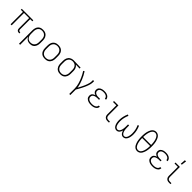

<svg xmlns="http://www.w3.org/2000/svg" viewBox="576 -2916 5298 5298"><g transform="rotate(45 3225.0 -266.5)"><path d="M494 8Q475 8 457 3Q439 -2 425.5 -14.5Q412 -27 406 -45Q400 -63 400 -82V-482H200V0H158V-482H75V-520H525V-482H442V-82Q442 -71 445.5 -61Q449 -51 456 -44Q463 -37 473 -33.5Q483 -30 494 -30H508V8Z M702 215V-310Q702 -338 706.5 -366Q711 -394 722 -419.5Q733 -445 751 -466.5Q769 -488 793 -502.5Q817 -517 845 -522.5Q873 -528 901 -528Q929 -528 957 -522.5Q985 -517 1010 -503Q1035 -489 1054 -467.5Q1073 -446 1085 -420.5Q1097 -395 1101.5 -366.5Q1106 -338 1106 -310V-210Q1106 -183 1102 -155.5Q1098 -128 1087.5 -102.5Q1077 -77 1060 -55Q1043 -33 1019.5 -18.5Q996 -4 969 2Q942 8 914 8Q887 8 859.5 1.5Q832 -5 809.5 -20Q787 -35 770.5 -57.5Q754 -80 745 -106V215ZM901 -30Q924 -30 946.5 -35Q969 -40 989 -52Q1009 -64 1023.5 -81.5Q1038 -99 1047 -120Q1056 -141 1059.5 -164Q1063 -187 1063 -210V-310Q1063 -333 1059.5 -356Q1056 -379 1047.5 -400Q1039 -421 1024 -438.5Q1009 -456 989 -468Q969 -480 946.5 -485Q924 -490 901 -490Q878 -490 856 -485Q834 -480 815 -468Q796 -456 782 -437.5Q768 -419 759.5 -398Q751 -377 748 -355Q745 -333 745 -310V-210Q745 -187 748 -165Q751 -143 759.5 -122Q768 -101 782 -83Q796 -65 815 -52.5Q834 -40 856 -35Q878 -30 901 -30Z M1500 8Q1472 8 1443.5 2.5Q1415 -3 1390 -16.5Q1365 -30 1346 -51.5Q1327 -73 1315 -99Q1303 -125 1298.5 -153.5Q1294 -182 1294 -210V-310Q1294 -338 1298.5 -366.5Q1303 -395 1315 -421Q1327 -447 1346 -468.5Q1365 -490 1390 -503.5Q1415 -517 1443.5 -522.5Q1472 -528 1500 -528Q1528 -528 1556.5 -522.5Q1585 -517 1610 -503.5Q1635 -490 1654 -468.5Q1673 -447 1685 -421Q1697 -395 1701.5 -366.5Q1706 -338 1706 -310V-210Q1706 -182 1701.5 -153.5Q1697 -125 1685 -99Q1673 -73 1654 -51.5Q1635 -30 1610 -16.5Q1585 -3 1556.5 2.5Q1528 8 1500 8ZM1500 -30Q1523 -30 1546 -35Q1569 -40 1588.5 -51.5Q1608 -63 1623 -81Q1638 -99 1647 -120Q1656 -141 1659.5 -164Q1663 -187 1663 -210V-310Q1663 -333 1659.5 -356Q1656 -379 1647 -400Q1638 -421 1623 -439Q1608 -457 1588.5 -468.5Q1569 -480 1546 -485Q1523 -490 1500 -490Q1477 -490 1454 -485Q1431 -480 1411.5 -468.5Q1392 -457 1377 -439Q1362 -421 1353 -400Q1344 -379 1340.5 -356Q1337 -333 1337 -310V-210Q1337 -187 1340.5 -164Q1344 -141 1353 -120Q1362 -99 1377 -81Q1392 -63 1411.5 -51.5Q1431 -40 1454 -35Q1477 -30 1500 -30Z M2099 8Q2071 8 2043 2.5Q2015 -3 1990 -17Q1965 -31 1946 -52.5Q1927 -74 1915 -99.5Q1903 -125 1898.5 -153.5Q1894 -182 1894 -210V-310Q1894 -337 1898 -364Q1902 -391 1913 -416.5Q1924 -442 1941.5 -463Q1959 -484 1982.5 -498.5Q2006 -513 2032.5 -520.5Q2059 -528 2086 -528H2100L2370 -520V-482L2220 -486Q2240 -472 2255.5 -452Q2271 -432 2281 -408.5Q2291 -385 2294.5 -360Q2298 -335 2298 -310V-210Q2298 -182 2293.5 -154Q2289 -126 2278 -100.5Q2267 -75 2249 -53.5Q2231 -32 2207 -17.5Q2183 -3 2155 2.5Q2127 8 2099 8ZM2099 -30Q2122 -30 2144 -35Q2166 -40 2185 -52Q2204 -64 2218 -82.5Q2232 -101 2240.5 -122Q2249 -143 2252 -165Q2255 -187 2255 -210V-310Q2255 -331 2252.5 -352.5Q2250 -374 2242.5 -394Q2235 -414 2222.5 -432Q2210 -450 2193 -462.5Q2176 -475 2155.5 -481.5Q2135 -488 2113 -489L2100 -490H2089Q2067 -490 2045.5 -483.5Q2024 -477 2005.5 -465Q1987 -453 1973.5 -435Q1960 -417 1951.5 -396.5Q1943 -376 1940 -354Q1937 -332 1937 -310V-210Q1937 -187 1940.5 -164Q1944 -141 1952.5 -120Q1961 -99 1976 -81.5Q1991 -64 2011 -52Q2031 -40 2053.5 -35Q2076 -30 2099 -30Z M2663 215V0Q2663 -45 2655 -90Q2647 -135 2635 -178.5Q2623 -222 2606.5 -264.5Q2590 -307 2571 -348Q2552 -389 2530.5 -429Q2509 -469 2484 -507L2519 -528Q2554 -476 2582.5 -420.5Q2611 -365 2634.5 -307.5Q2658 -250 2675.5 -190Q2693 -130 2702 -69Q2719 -100 2736 -132Q2753 -164 2768.5 -196Q2784 -228 2798.5 -261Q2813 -294 2825 -328Q2837 -362 2846 -397Q2855 -432 2855 -468V-520H2898V-468Q2898 -436 2890.5 -405Q2883 -374 2873 -343.5Q2863 -313 2851 -283.5Q2839 -254 2825.5 -225Q2812 -196 2797.5 -167.5Q2783 -139 2768 -111Q2753 -83 2737.5 -55Q2722 -27 2705 0V215Z M3297 8Q3273 8 3248.5 5.5Q3224 3 3201 -4Q3178 -11 3156.5 -23Q3135 -35 3118.5 -53Q3102 -71 3094 -94.5Q3086 -118 3086 -142Q3086 -165 3093.5 -187.5Q3101 -210 3117 -226.5Q3133 -243 3154 -254Q3175 -265 3197 -271Q3178 -277 3160 -287.5Q3142 -298 3128.5 -313Q3115 -328 3108.5 -348Q3102 -368 3102 -388Q3102 -411 3109.5 -432.5Q3117 -454 3132 -471Q3147 -488 3166.5 -499Q3186 -510 3208 -516.5Q3230 -523 3252.5 -525.5Q3275 -528 3297 -528Q3319 -528 3341 -526Q3363 -524 3384.5 -517.5Q3406 -511 3425.5 -500Q3445 -489 3460 -473Q3475 -457 3483.5 -436Q3492 -415 3492 -393V-389H3449V-391Q3449 -408 3442 -424Q3435 -440 3423 -451.5Q3411 -463 3395.5 -470.5Q3380 -478 3364 -482.5Q3348 -487 3331 -488.5Q3314 -490 3297 -490Q3280 -490 3263 -488Q3246 -486 3229 -482Q3212 -478 3196.5 -470Q3181 -462 3169 -450Q3157 -438 3151 -421.5Q3145 -405 3145 -388Q3145 -370 3151.5 -354Q3158 -338 3170.5 -326.5Q3183 -315 3199 -308Q3215 -301 3231.5 -296.5Q3248 -292 3265.5 -291Q3283 -290 3300 -290H3359V-251H3300Q3281 -251 3262 -249.5Q3243 -248 3224.5 -243.5Q3206 -239 3188.5 -231Q3171 -223 3157 -210.5Q3143 -198 3136 -180Q3129 -162 3129 -143Q3129 -124 3136 -106Q3143 -88 3156 -74.5Q3169 -61 3186.5 -52.5Q3204 -44 3222 -39Q3240 -34 3259 -32Q3278 -30 3297 -30Q3316 -30 3334 -31.5Q3352 -33 3369.5 -37.5Q3387 -42 3404 -49.5Q3421 -57 3435 -69Q3449 -81 3457 -98Q3465 -115 3465 -133V-134H3508V-132Q3508 -108 3498.5 -86Q3489 -64 3472.5 -47.5Q3456 -31 3434.5 -20Q3413 -9 3390.5 -2.5Q3368 4 3344.5 6Q3321 8 3297 8Z M3938 0Q3920 0 3902 -3Q3884 -6 3868 -14Q3852 -22 3839 -35Q3826 -48 3818 -64Q3810 -80 3807 -98Q3804 -116 3804 -134V-482H3674V-520H3846V-134Q3846 -115 3851 -96.5Q3856 -78 3869 -64Q3882 -50 3900.5 -44Q3919 -38 3938 -38H3997V0Z M4295 8Q4274 8 4254 1Q4234 -6 4218.5 -19.5Q4203 -33 4191.5 -50.5Q4180 -68 4172 -87Q4164 -106 4159 -126Q4154 -146 4150.5 -166.5Q4147 -187 4145.5 -208Q4144 -229 4144 -249Q4144 -321 4160.5 -392Q4177 -463 4207 -528L4245 -512Q4217 -450 4202 -383.5Q4187 -317 4187 -249Q4187 -233 4188 -216Q4189 -199 4191 -182.5Q4193 -166 4196.5 -149.5Q4200 -133 4205 -117Q4210 -101 4217.5 -85.5Q4225 -70 4236 -57.5Q4247 -45 4262.5 -37.5Q4278 -30 4295 -30Q4313 -30 4329 -38Q4345 -46 4356 -59.5Q4367 -73 4374.5 -89Q4382 -105 4387 -121.5Q4392 -138 4395.5 -155.5Q4399 -173 4400.5 -190.5Q4402 -208 4403 -225.5Q4404 -243 4404 -260V-338H4446V-260Q4446 -243 4447 -225.5Q4448 -208 4449.5 -190.5Q4451 -173 4454.5 -155.5Q4458 -138 4463 -121.5Q4468 -105 4475.5 -89Q4483 -73 4494 -59.5Q4505 -46 4521 -38Q4537 -30 4555 -30Q4572 -30 4587.5 -37.5Q4603 -45 4614 -57.5Q4625 -70 4632.5 -85.5Q4640 -101 4645 -117Q4650 -133 4653.5 -149.5Q4657 -166 4659 -182.5Q4661 -199 4662 -216Q4663 -233 4663 -249Q4663 -317 4648 -383.5Q4633 -450 4605 -512L4643 -528Q4673 -463 4689.5 -392Q4706 -321 4706 -249Q4706 -229 4704.5 -208Q4703 -187 4699.5 -166.5Q4696 -146 4691 -126Q4686 -106 4678 -87Q4670 -68 4658.5 -50.5Q4647 -33 4631.5 -19.5Q4616 -6 4596 1Q4576 8 4555 8Q4539 8 4522.5 3.5Q4506 -1 4492 -10.5Q4478 -20 4467.5 -33.5Q4457 -47 4449 -61.5Q4441 -76 4435 -92Q4429 -108 4425 -124Q4421 -108 4415 -92Q4409 -76 4401 -61.5Q4393 -47 4382.5 -33.5Q4372 -20 4358 -10.5Q4344 -1 4327.5 3.5Q4311 8 4295 8Z M5100 8Q5071 8 5043 -3Q5015 -14 4994 -35Q4973 -56 4959 -82Q4945 -108 4935 -135.5Q4925 -163 4918.5 -192Q4912 -221 4908.5 -250Q4905 -279 4903.5 -308.5Q4902 -338 4902 -368Q4902 -397 4903.5 -426.5Q4905 -456 4908.5 -485Q4912 -514 4918.5 -543Q4925 -572 4935 -599.5Q4945 -627 4959 -653Q4973 -679 4994 -700Q5015 -721 5043 -732Q5071 -743 5100 -743Q5129 -743 5157 -732Q5185 -721 5206 -700Q5227 -679 5241 -653Q5255 -627 5265 -599.5Q5275 -572 5281.5 -543Q5288 -514 5291.5 -485Q5295 -456 5296.5 -426.5Q5298 -397 5298 -368Q5298 -338 5296.5 -308.5Q5295 -279 5291.5 -250Q5288 -221 5281.5 -192Q5275 -163 5265 -135.5Q5255 -108 5241 -82Q5227 -56 5206 -35Q5185 -14 5157 -3Q5129 8 5100 8ZM5255 -387Q5255 -411 5253.5 -435.5Q5252 -460 5249 -484Q5246 -508 5241 -531.5Q5236 -555 5229 -578.5Q5222 -602 5211 -624Q5200 -646 5184.5 -664.5Q5169 -683 5146.5 -694Q5124 -705 5100 -705Q5076 -705 5053.5 -694Q5031 -683 5015.5 -664.5Q5000 -646 4989 -624Q4978 -602 4971 -578.5Q4964 -555 4959 -531.5Q4954 -508 4951 -484Q4948 -460 4946.5 -435.5Q4945 -411 4945 -387ZM5100 -30Q5124 -30 5146.5 -41Q5169 -52 5184.5 -70.5Q5200 -89 5211 -111Q5222 -133 5229 -156.5Q5236 -180 5241 -203.5Q5246 -227 5249 -251Q5252 -275 5253.5 -299.5Q5255 -324 5255 -348H4945Q4945 -324 4946.5 -299.5Q4948 -275 4951 -251Q4954 -227 4959 -203.5Q4964 -180 4971 -156.5Q4978 -133 4989 -111Q5000 -89 5015.5 -70.5Q5031 -52 5053.5 -41Q5076 -30 5100 -30Z M5697 8Q5673 8 5648.5 5.5Q5624 3 5601 -4Q5578 -11 5556.5 -23Q5535 -35 5518.5 -53Q5502 -71 5494 -94.5Q5486 -118 5486 -142Q5486 -165 5493.5 -187.5Q5501 -210 5517 -226.5Q5533 -243 5554 -254Q5575 -265 5597 -271Q5578 -277 5560 -287.5Q5542 -298 5528.5 -313Q5515 -328 5508.5 -348Q5502 -368 5502 -388Q5502 -411 5509.5 -432.5Q5517 -454 5532 -471Q5547 -488 5566.5 -499Q5586 -510 5608 -516.5Q5630 -523 5652.5 -525.5Q5675 -528 5697 -528Q5719 -528 5741 -526Q5763 -524 5784.5 -517.5Q5806 -511 5825.5 -500Q5845 -489 5860 -473Q5875 -457 5883.5 -436Q5892 -415 5892 -393V-389H5849V-391Q5849 -408 5842 -424Q5835 -440 5823 -451.5Q5811 -463 5795.5 -470.5Q5780 -478 5764 -482.5Q5748 -487 5731 -488.5Q5714 -490 5697 -490Q5680 -490 5663 -488Q5646 -486 5629 -482Q5612 -478 5596.5 -470Q5581 -462 5569 -450Q5557 -438 5551 -421.5Q5545 -405 5545 -388Q5545 -370 5551.5 -354Q5558 -338 5570.5 -326.5Q5583 -315 5599 -308Q5615 -301 5631.5 -296.5Q5648 -292 5665.5 -291Q5683 -290 5700 -290H5759V-251H5700Q5681 -251 5662 -249.5Q5643 -248 5624.5 -243.5Q5606 -239 5588.5 -231Q5571 -223 5557 -210.5Q5543 -198 5536 -180Q5529 -162 5529 -143Q5529 -124 5536 -106Q5543 -88 5556 -74.5Q5569 -61 5586.5 -52.5Q5604 -44 5622 -39Q5640 -34 5659 -32Q5678 -30 5697 -30Q5716 -30 5734 -31.5Q5752 -33 5769.5 -37.5Q5787 -42 5804 -49.5Q5821 -57 5835 -69Q5849 -81 5857 -98Q5865 -115 5865 -133V-134H5908V-132Q5908 -108 5898.5 -86Q5889 -64 5872.5 -47.5Q5856 -31 5834.5 -20Q5813 -9 5790.5 -2.5Q5768 4 5744.5 6Q5721 8 5697 8Z M6338 0Q6320 0 6302 -3Q6284 -6 6268 -14Q6252 -22 6239 -35Q6226 -48 6218 -64Q6210 -80 6207 -98Q6204 -116 6204 -134V-482H6074V-520H6246V-134Q6246 -115 6251 -96.5Q6256 -78 6269 -64Q6282 -50 6300.5 -44Q6319 -38 6338 -38H6397V0ZM6201 -600 6212 -748H6258L6239 -600Z"/></g></svg>

Font: Iosevka Etoile Extralight
Style: Regular
Weight: 200
Designer: Belleve Invis
Foundry: Belleve Invis
Version: Version 22.1.2; ttfautohint (v1.8.4)